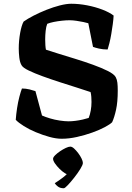

<svg xmlns="http://www.w3.org/2000/svg" viewBox="-20 -740 704 1024"><path d="M309 0Q279 0 243 -10Q207 -20 171 -35Q135 -50 106.5 -68Q78 -86 64 -101Q66 -130 71 -163Q76 -196 83.5 -224.5Q91 -253 97 -268Q118 -268 138 -263Q158 -258 169 -254L204 -124Q222 -116 247 -108.5Q272 -101 299 -97Q326 -93 346 -93Q362 -93 382 -95.5Q402 -98 421.5 -102.5Q441 -107 453 -111Q460 -128 464 -150.5Q468 -173 468 -196Q468 -208 467 -223Q466 -238 463 -249Q434 -259 391 -272.5Q348 -286 300 -301.5Q252 -317 208 -333Q164 -349 133 -364Q102 -379 95 -392Q86 -407 83 -432.5Q80 -458 80 -481Q80 -523 87.5 -564.5Q95 -606 106 -625Q127 -640 159 -656.5Q191 -673 227.5 -687.5Q264 -702 299 -711Q334 -720 360 -720Q401 -720 445 -711.5Q489 -703 526.5 -688.5Q564 -674 586 -657Q585 -637 581.5 -611Q578 -585 573.5 -558.5Q569 -532 563.5 -510Q558 -488 554 -476Q529 -476 507.5 -481Q486 -486 476 -490L451 -616Q442 -619 425 -622.5Q408 -626 388 -629Q368 -632 351 -632Q332 -632 309.5 -629.5Q287 -627 267 -623Q247 -619 232 -613Q226 -599 223.5 -575.5Q221 -552 221 -530Q221 -514 222 -499Q223 -484 225 -475Q249 -467 291 -454Q333 -441 382 -426Q431 -411 476.5 -394.5Q522 -378 555 -361.5Q588 -345 597 -329Q604 -316 606 -299Q608 -282 608 -257Q608 -196 599 -155Q590 -114 578 -88Q567 -77 539 -62Q511 -47 472 -33Q433 -19 390.5 -9.5Q348 0 309 0ZM320 264Q301 264 289 255Q277 246 272 237Q293 224 316 206.5Q339 189 352 169L353 194Q343 194 327.5 184.5Q312 175 297.5 160.5Q283 146 273 131.5Q263 117 263 107Q263 99 274 88Q285 77 300.5 66.5Q316 56 331 49Q346 42 355 42Q364 42 375 52Q386 62 397 76.5Q408 91 415 105.5Q422 120 422 129Q422 139 408.5 161Q395 183 376.5 206.5Q358 230 342 247Q326 264 320 264Z"/></svg>

Font: Texturina Medium 12pt
Style: Bold
Weight: 700
Version: Version 1.002